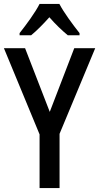

<svg xmlns="http://www.w3.org/2000/svg" viewBox="-20 -960 506 980"><path d="M283 -940H182C161 -898 115 -835 80 -791V-780H139C166 -802 200 -836 232 -872C263 -836 297 -804 326 -780H386V-791C351 -835 306 -896 283 -940ZM234 -389 108 -714H0L182 -274V0H284V-277L466 -714H359Z"/></svg>

Font: Noto Sans Sinhala UI Condensed Medium
Style: Regular
Weight: 500
Width: 3
Designer: Jelle Bosma - Monotype Design Team
Foundry: Monotype Imaging Inc.
Version: Version 2.006